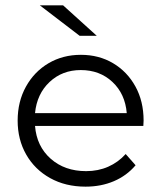

<svg xmlns="http://www.w3.org/2000/svg" viewBox="-20 -693 608 718"><path d="M516 -222H111Q117 -146 169.5 -99.5Q222 -53 302 -53Q347 -53 384.5 -69.5Q422 -86 450 -117L487 -75Q454 -36 406 -15.5Q358 5 300 5Q225 5 167.5 -27Q110 -59 78 -115Q46 -171 46 -242Q46 -313 77 -369Q108 -425 161.5 -456.5Q215 -488 282.5 -488Q350 -488 403 -456.5Q456 -425 486.5 -369.5Q517 -314 517 -242ZM111 -270H454Q448 -342 400.5 -386.5Q353 -431 282 -431Q213 -431 165.5 -386.5Q118 -342 111 -270ZM129 -673H216L342 -559H278Z"/></svg>

Font: Montserrat Ace
Style: Regular
Weight: 400
Designer: Julieta Ulanovsky
Foundry: Julieta Ulanovsky
Version: Version 1